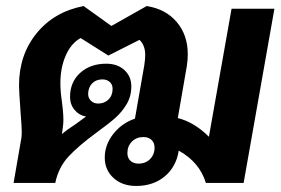

<svg xmlns="http://www.w3.org/2000/svg" viewBox="-20 -606 931 636"><path d="M889 -577 787 0H662Q641 -69 572 -107Q564 -54 526 -22Q488 10 431 10Q385 10 356 -16.5Q327 -43 327 -84Q327 -126 355 -162Q383 -198 427 -213L458 -390Q461 -410 461 -424Q461 -456 442 -474L339 -422L247 -480Q215 -462 197.5 -421.5Q180 -381 180 -331Q180 -303 185 -270Q186 -263 188 -244Q190 -225 190 -208Q190 -192 185 -162Q204 -178 228 -193L265 -220Q242 -224 227 -242Q212 -260 212 -285Q212 -334 245.5 -364.5Q279 -395 332 -395Q369 -395 392 -374Q415 -353 415 -320Q415 -287 399.5 -261Q384 -235 362 -215.5Q340 -196 300 -167Q240 -123 207 -87.5Q174 -52 163 0H25L51 -150Q52 -156 52 -171Q52 -186 48 -236Q43 -306 43 -323Q43 -424 101 -495.5Q159 -567 257 -586L349 -520L466 -586Q529 -576 565.5 -533Q602 -490 602 -426Q602 -408 599 -388L569 -215Q624 -201 672 -153L747 -577ZM272 -294Q272 -281 281.5 -272Q291 -263 305 -263Q326 -263 339.5 -276.5Q353 -290 353 -312Q353 -326 343.5 -334.5Q334 -343 319 -343Q298 -343 285 -329.5Q272 -316 272 -294ZM492 -117Q492 -133 482 -142.5Q472 -152 455 -152Q432 -152 417 -137Q402 -122 402 -99Q402 -83 412 -73.5Q422 -64 439 -64Q462 -64 477 -79Q492 -94 492 -117Z"/></svg>

Font: Sarabun ExtraBold
Style: Italic
Weight: 800
Italic angle: -10°
Designer: Suppakit Chalermlarp | Katatrad Co.,Ltd.
Foundry: Cadson Demak Co.,Ltd.
Version: Version 1.000; ttfautohint (v1.6)